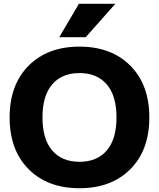

<svg xmlns="http://www.w3.org/2000/svg" viewBox="-20 -987 842 1017"><path d="M398 -967H591L434 -790H294ZM131.5 -639Q232 -740 401 -740Q570 -740 670.5 -639Q771 -538 771 -365Q771 -192 670.5 -91Q570 10 401 10Q232 10 131.5 -91Q31 -192 31 -365Q31 -538 131.5 -639ZM256.5 -190Q308 -130 401 -130Q494 -130 545.5 -190Q597 -250 597 -365Q597 -480 545.5 -540Q494 -600 401 -600Q308 -600 256.5 -540Q205 -480 205 -365Q205 -250 256.5 -190Z"/></svg>

Font: Mplus 1p ExtraBold
Style: Regular
Weight: 800
Version: Version 1.061